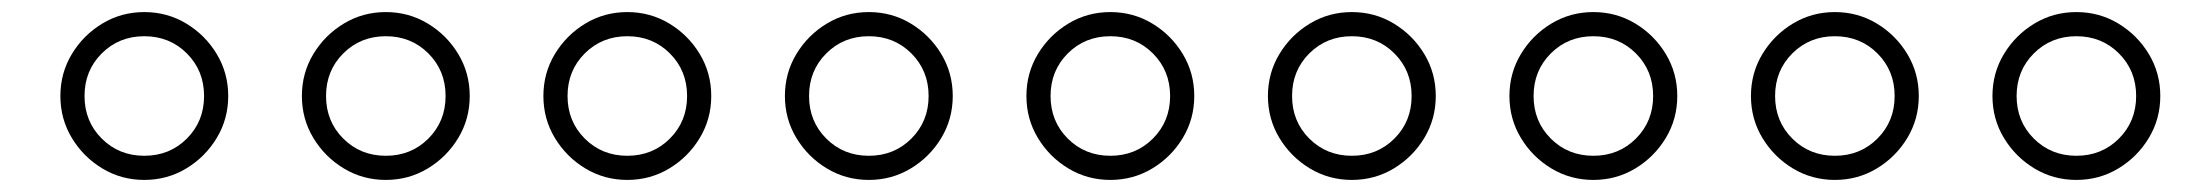

<svg xmlns="http://www.w3.org/2000/svg" viewBox="-20 -539 3640 318"><path d="M80 -380Q80 -342 99 -310.5Q118 -279 149.5 -260Q181 -241 219 -241Q257 -241 288.5 -260Q320 -279 339 -310.5Q358 -342 358 -380Q358 -418 339 -449.5Q320 -481 288.5 -500Q257 -519 219 -519Q181 -519 149.5 -500Q118 -481 99 -449.5Q80 -418 80 -380ZM120 -380Q120 -422 148.5 -450.5Q177 -479 219 -479Q261 -479 289.5 -450.5Q318 -422 318 -380Q318 -338 289.5 -309.5Q261 -281 219 -281Q177 -281 148.5 -309.5Q120 -338 120 -380Z M480 -380Q480 -342 499 -310.5Q518 -279 549.5 -260Q581 -241 619 -241Q657 -241 688.5 -260Q720 -279 739 -310.5Q758 -342 758 -380Q758 -418 739 -449.5Q720 -481 688.5 -500Q657 -519 619 -519Q581 -519 549.5 -500Q518 -481 499 -449.5Q480 -418 480 -380ZM520 -380Q520 -422 548.5 -450.5Q577 -479 619 -479Q661 -479 689.5 -450.5Q718 -422 718 -380Q718 -338 689.5 -309.5Q661 -281 619 -281Q577 -281 548.5 -309.5Q520 -338 520 -380Z M880 -380Q880 -342 899 -310.5Q918 -279 949.5 -260Q981 -241 1019 -241Q1057 -241 1088.5 -260Q1120 -279 1139 -310.5Q1158 -342 1158 -380Q1158 -418 1139 -449.5Q1120 -481 1088.5 -500Q1057 -519 1019 -519Q981 -519 949.5 -500Q918 -481 899 -449.5Q880 -418 880 -380ZM920 -380Q920 -422 948.5 -450.5Q977 -479 1019 -479Q1061 -479 1089.5 -450.5Q1118 -422 1118 -380Q1118 -338 1089.5 -309.5Q1061 -281 1019 -281Q977 -281 948.5 -309.5Q920 -338 920 -380Z M1280 -380Q1280 -342 1299 -310.5Q1318 -279 1349.5 -260Q1381 -241 1419 -241Q1457 -241 1488.5 -260Q1520 -279 1539 -310.5Q1558 -342 1558 -380Q1558 -418 1539 -449.5Q1520 -481 1488.5 -500Q1457 -519 1419 -519Q1381 -519 1349.5 -500Q1318 -481 1299 -449.5Q1280 -418 1280 -380ZM1320 -380Q1320 -422 1348.5 -450.5Q1377 -479 1419 -479Q1461 -479 1489.5 -450.5Q1518 -422 1518 -380Q1518 -338 1489.5 -309.5Q1461 -281 1419 -281Q1377 -281 1348.5 -309.5Q1320 -338 1320 -380Z M1680 -380Q1680 -342 1699 -310.5Q1718 -279 1749.5 -260Q1781 -241 1819 -241Q1857 -241 1888.5 -260Q1920 -279 1939 -310.5Q1958 -342 1958 -380Q1958 -418 1939 -449.5Q1920 -481 1888.5 -500Q1857 -519 1819 -519Q1781 -519 1749.5 -500Q1718 -481 1699 -449.5Q1680 -418 1680 -380ZM1720 -380Q1720 -422 1748.5 -450.5Q1777 -479 1819 -479Q1861 -479 1889.5 -450.5Q1918 -422 1918 -380Q1918 -338 1889.5 -309.5Q1861 -281 1819 -281Q1777 -281 1748.5 -309.5Q1720 -338 1720 -380Z M2080 -380Q2080 -342 2099 -310.5Q2118 -279 2149.5 -260Q2181 -241 2219 -241Q2257 -241 2288.5 -260Q2320 -279 2339 -310.5Q2358 -342 2358 -380Q2358 -418 2339 -449.5Q2320 -481 2288.5 -500Q2257 -519 2219 -519Q2181 -519 2149.5 -500Q2118 -481 2099 -449.5Q2080 -418 2080 -380ZM2120 -380Q2120 -422 2148.5 -450.5Q2177 -479 2219 -479Q2261 -479 2289.5 -450.5Q2318 -422 2318 -380Q2318 -338 2289.5 -309.5Q2261 -281 2219 -281Q2177 -281 2148.5 -309.5Q2120 -338 2120 -380Z M2480 -380Q2480 -342 2499 -310.5Q2518 -279 2549.5 -260Q2581 -241 2619 -241Q2657 -241 2688.5 -260Q2720 -279 2739 -310.5Q2758 -342 2758 -380Q2758 -418 2739 -449.5Q2720 -481 2688.5 -500Q2657 -519 2619 -519Q2581 -519 2549.5 -500Q2518 -481 2499 -449.5Q2480 -418 2480 -380ZM2520 -380Q2520 -422 2548.5 -450.5Q2577 -479 2619 -479Q2661 -479 2689.5 -450.5Q2718 -422 2718 -380Q2718 -338 2689.5 -309.5Q2661 -281 2619 -281Q2577 -281 2548.5 -309.5Q2520 -338 2520 -380Z M2880 -380Q2880 -342 2899 -310.5Q2918 -279 2949.5 -260Q2981 -241 3019 -241Q3057 -241 3088.5 -260Q3120 -279 3139 -310.5Q3158 -342 3158 -380Q3158 -418 3139 -449.5Q3120 -481 3088.5 -500Q3057 -519 3019 -519Q2981 -519 2949.5 -500Q2918 -481 2899 -449.5Q2880 -418 2880 -380ZM2920 -380Q2920 -422 2948.5 -450.5Q2977 -479 3019 -479Q3061 -479 3089.5 -450.5Q3118 -422 3118 -380Q3118 -338 3089.5 -309.5Q3061 -281 3019 -281Q2977 -281 2948.5 -309.5Q2920 -338 2920 -380Z M3280 -380Q3280 -342 3299 -310.5Q3318 -279 3349.5 -260Q3381 -241 3419 -241Q3457 -241 3488.5 -260Q3520 -279 3539 -310.5Q3558 -342 3558 -380Q3558 -418 3539 -449.5Q3520 -481 3488.5 -500Q3457 -519 3419 -519Q3381 -519 3349.5 -500Q3318 -481 3299 -449.5Q3280 -418 3280 -380ZM3320 -380Q3320 -422 3348.5 -450.5Q3377 -479 3419 -479Q3461 -479 3489.5 -450.5Q3518 -422 3518 -380Q3518 -338 3489.5 -309.5Q3461 -281 3419 -281Q3377 -281 3348.5 -309.5Q3320 -338 3320 -380Z"/></svg>

Font: text-security-circle
Style: Regular
Weight: 400
Monospace: yes
Foundry: Oskari Noppa
Version: Version 3.000;hotconv 1.0.118;makeotfexe 2.5.65603